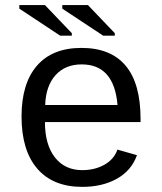

<svg xmlns="http://www.w3.org/2000/svg" viewBox="-20 -727 640 757"><path d="M157.2 -245.6Q157.2 -156.7 196.5 -106.4Q235.8 -56.2 304.2 -56.2Q354.5 -56.2 392.3 -77.9Q430.2 -99.6 442.9 -137.2L520 -115.2Q498.5 -54.7 441.2 -22.5Q383.8 9.8 304.2 9.8Q189 9.8 127 -62Q64.9 -133.8 64.9 -267.6Q64.9 -397.9 125.7 -468Q186.5 -538.1 301.3 -538.1Q416 -538.1 475.1 -468.3Q534.2 -398.4 534.2 -257.3V-245.6ZM302.2 -473.1Q236.8 -473.1 198.7 -430.4Q160.6 -387.7 158.2 -313H443.4Q429.7 -473.1 302.2 -473.1ZM386.7 -586.4 225.6 -692.9V-707H326.7L432.6 -596.2V-586.4ZM217.3 -586.4 56.2 -692.9V-707H157.2L263.2 -596.2V-586.4Z"/></svg>

Font: Cousine
Style: Regular
Weight: 400
Monospace: yes
Designer: Steve Matteson
Foundry: Monotype Imaging Inc.
Version: Version 1.21